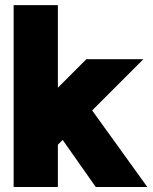

<svg xmlns="http://www.w3.org/2000/svg" viewBox="-20 -743 608 763"><path d="M210 -168V0H34.2V-722.7H210V-394.5L323.2 -507.8H549.8L346.2 -304.2L565.4 0H360.4L229 -187Z"/></svg>

Font: Giphurs Black
Style: Regular
Weight: 900
Version: Version 0.920; ttfautohint (v1.8.4.7-5d5b)